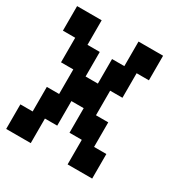

<svg xmlns="http://www.w3.org/2000/svg" viewBox="-150 -985 800 846"><g transform="rotate(30 250.0 -562.5)"><path d="M0 -375H62.5V-500H125V-625H62.5V-750H0V-875H125V-750H187.5V-625H250V-750H312.5V-875H437.5V-750H375V-625H312.5V-500H375V-375H437.5V-250H312.5V-375H250V-500H187.5V-375H125V-250H0Z"/></g></svg>

Font: Amiga Topaz Unicode Rus
Style: Regular
Weight: 400
Designer: dMG of Trueschool and Divine Stylers
Foundry: dMG of Trueschool and Divine Stylers
Version: Version 1.1